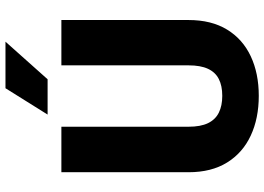

<svg xmlns="http://www.w3.org/2000/svg" viewBox="-152 -803 965 701"><g transform="rotate(-90 330.5 -452.5)"><path d="M607.9 -710.9V-246.6Q607.9 -163.1 573 -106Q538.1 -48.8 475.6 -19.5Q413.1 9.8 331.1 9.8Q249 9.8 186 -19.5Q123 -48.8 87.6 -106Q52.2 -163.1 52.2 -246.6V-710.9H218.3V-246.6Q218.3 -202.6 231.4 -175.5Q244.6 -148.4 269.8 -136Q294.9 -123.5 331.1 -123.5Q367.7 -123.5 392.3 -136Q417 -148.4 429.7 -175.5Q442.4 -202.6 442.4 -246.6V-710.9ZM358.9 -915H528.8L391.6 -761.2H262.7Z"/></g></svg>

Font: Heebo ExtraBold
Style: Regular
Weight: 800
Designer: Oded Ezer
Foundry: Ezer Type House
Version: Version 3.100